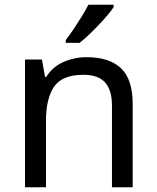

<svg xmlns="http://www.w3.org/2000/svg" viewBox="-20 -786 658 806"><path d="M343 -546Q439 -546 488 -499.5Q537 -453 537 -349V0H450V-343Q450 -408 421 -440Q392 -472 330 -472Q241 -472 207 -422Q173 -372 173 -278V0H85V-536H156L169 -463H174Q200 -505 246 -525.5Q292 -546 343 -546ZM457 -756Q448 -742 431 -722Q414 -702 393.5 -680.5Q373 -659 352.5 -639.5Q332 -620 314 -606H256V-618Q271 -637 288.5 -663Q306 -689 323 -716.5Q340 -744 351 -766H457Z"/></svg>

Font: Noto Sans Bassa Vah
Style: Regular
Weight: 400
Designer: Monotype Design Team
Foundry: Monotype Imaging Inc.
Version: Version 2.002